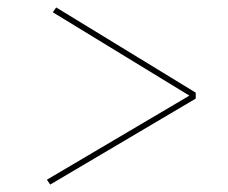

<svg xmlns="http://www.w3.org/2000/svg" viewBox="-20 -541 614 516"><path d="M115 -45 106 -58 489 -284 122 -508 131 -521 506 -292V-276Z"/></svg>

Font: Literata 72pt ExtraLight
Style: Italic
Weight: 200
Italic angle: -2°
Designer: Latin by Veronika Burian and Jose Scaglione. Greek by Irene Vlachou. Cyrillic by Vera Evstafieva
Foundry: TypeTogether
Version: Version 3.002